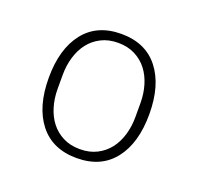

<svg xmlns="http://www.w3.org/2000/svg" viewBox="-74 -783 522 506"><g transform="rotate(20 187.0 -530.0)"><path d="M187 -356Q119 -356 82.5 -402.5Q46 -449 46 -530Q46 -611 82.5 -657.5Q119 -704 187 -704Q255 -704 291.5 -657.5Q328 -611 328 -530Q328 -449 291.5 -402.5Q255 -356 187 -356ZM187 -381Q214 -381 234.5 -391.5Q255 -402 268.5 -419.5Q282 -437 289 -460.5Q296 -484 296 -510V-550Q296 -576 289 -599.5Q282 -623 268.5 -640.5Q255 -658 234.5 -668.5Q214 -679 187 -679Q160 -679 139.5 -668.5Q119 -658 105.5 -640.5Q92 -623 85 -599.5Q78 -576 78 -550V-510Q78 -484 85 -460.5Q92 -437 105.5 -419.5Q119 -402 139.5 -391.5Q160 -381 187 -381Z"/></g></svg>

Font: IBM Plex Sans Thai ExtLt
Style: Regular
Weight: 200
Designer: Mike Abbink, Paul van der Laan, Pieter van Rosmalen, Ben Mitchell, Mark Frömberg
Foundry: Bold Monday
Version: Version 1.2